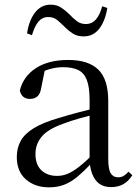

<svg xmlns="http://www.w3.org/2000/svg" viewBox="-20 -788 597 823"><path d="M190 15Q130 15 91 -19Q52 -53 52 -115Q52 -154 69 -184.5Q86 -215 125.5 -239Q165 -263 231 -282Q273 -295 319 -307Q365 -319 405 -328V-303Q365 -293 324 -281.5Q283 -270 249 -257Q185 -234 158.5 -202Q132 -170 132 -128Q132 -82 157.5 -58Q183 -34 225 -34Q248 -34 270 -43Q292 -52 320 -74Q348 -96 386 -134L395 -87H371Q340 -54 312.5 -31Q285 -8 256 3.5Q227 15 190 15ZM457 14Q412 14 389.5 -16.5Q367 -47 364 -100V-103V-359Q364 -415 352 -445.5Q340 -476 315 -488Q290 -500 250 -500Q221 -500 192 -491.5Q163 -483 130 -465L173 -492L157 -413Q153 -386 140.5 -375Q128 -364 109 -364Q73 -364 65 -400Q80 -461 134 -496Q188 -531 272 -531Q359 -531 401.5 -489.5Q444 -448 444 -355V-108Q444 -61 455 -44.5Q466 -28 486 -28Q499 -28 509 -33.5Q519 -39 531 -52L547 -37Q531 -11 508.5 1.5Q486 14 457 14ZM96 -645Q104 -700 130 -734Q156 -768 197 -768Q223 -768 242 -755.5Q261 -743 277 -727Q294 -709 310 -697Q326 -685 348 -685Q374 -685 391 -704.5Q408 -724 418 -761L440 -754Q431 -698 405.5 -665Q380 -632 339 -632Q311 -632 292.5 -644Q274 -656 259 -671Q242 -688 226 -701.5Q210 -715 187 -715Q161 -715 144.5 -695Q128 -675 117 -637Z"/></svg>

Font: Noto Serif SC ExtraLight
Style: Regular
Weight: 400
Version: Version 2.002-H1;hotconv 1.1.0;makeotfexe 2.6.0